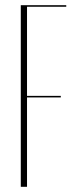

<svg xmlns="http://www.w3.org/2000/svg" viewBox="-20 -719 305 739"><path d="M84 -693V-350H214V-344H84V0H60V-699H235V-693Z"/></svg>

Font: Moniqa Thin Display
Style: Regular
Weight: 100
Designer: Rajesh Rajput
Foundry: Rajesh Rajput
Version: Version 1.000